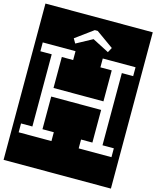

<svg xmlns="http://www.w3.org/2000/svg" viewBox="-170 -1023 1091 1341"><g transform="rotate(15 376.0 -352.0)"><path d="M-12 213V-917H764V213ZM497 -702 516 -737 390 -827H369L242 -734L261 -701L377 -764ZM474 0H711V-64H629V-586H711V-650H474V-586H556V-362H195V-586H277V-650H40V-586H122V-64H40V0H277V-64H195V-300H556V-64H474Z"/></g></svg>

Font: Zilla Slab Highlight
Style: Regular
Weight: 400
Designer: Typotheque Type Foundry
Foundry: Typotheque type foundry
Version: Version 1.1; 2017; ttfautohint (v1.6)